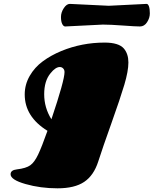

<svg xmlns="http://www.w3.org/2000/svg" viewBox="-20 -972 801 1001"><path d="M227.5 -290Q108.9 -363.3 108.9 -479.5Q108.9 -531.2 134.8 -576.2Q160.6 -621.1 203.1 -652.3Q245.6 -683.6 299.8 -706.1Q406.7 -750 525.4 -750Q599.1 -750 626 -718.8Q649.4 -690.9 649.4 -646.2Q649.4 -601.6 628.2 -530Q606.9 -458.5 561.3 -330.8Q515.6 -203.1 492.2 -130.1Q468.8 -57.1 418.9 -23.7Q369.1 9.8 280 9.8Q190.9 9.8 113 -12.5Q35.2 -34.7 35.2 -63.5Q35.2 -85.4 67.9 -88.9Q116.2 -94.7 137.9 -110.4Q159.7 -126 178.7 -166Q197.8 -206.1 227.5 -290ZM316.4 -596.2Q316.4 -607.9 309.3 -615.2Q302.2 -622.6 291.5 -622.6Q280.8 -622.6 268.6 -614.5Q256.3 -606.4 243.2 -589.8Q210.4 -550.3 210.4 -480.5Q210.4 -410.6 248 -350.1Q316.4 -553.2 316.4 -596.2ZM516.1 -843.8 319.8 -834Q311 -834 304.4 -846.9Q297.9 -859.9 297.9 -883.5Q297.9 -907.2 312.5 -929.4Q327.1 -951.7 344.2 -951.7L547.4 -941.9L744.1 -951.7Q752 -951.7 756.6 -938.7Q761.2 -925.8 761.2 -902.1Q761.2 -878.4 746.8 -856.2Q732.4 -834 709.7 -834Q687 -834 621.1 -838.9Q555.2 -843.8 516.1 -843.8Z"/></svg>

Font: Sonsie One
Style: Regular
Weight: 400
Designer: Riccardo De Franceschi
Foundry: Sorkin Type Co
Version: Version 1.003